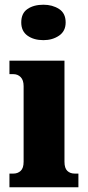

<svg xmlns="http://www.w3.org/2000/svg" viewBox="-20 -793 372 813"><path d="M164 -623Q123 -623 96.5 -642Q70 -661 70 -698Q70 -737 96.5 -755Q123 -773 164 -773Q202 -773 230 -755Q258 -737 258 -698Q258 -661 230 -642Q202 -623 164 -623ZM20 0V-58H37Q55 -58 67.5 -69.5Q80 -81 80 -108V-428Q80 -454 67.5 -466.5Q55 -479 37 -479H20V-536H253V-108Q253 -81 265 -69.5Q277 -58 296 -58H312V0Z"/></svg>

Font: Noto Serif Condensed Black
Style: Regular
Weight: 900
Width: 3
Designer: Monotype Design Team
Foundry: Monotype Imaging Inc.
Version: Version 2.015; ttfautohint (v1.8.4.7-5d5b)